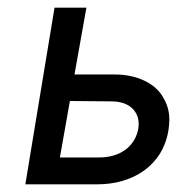

<svg xmlns="http://www.w3.org/2000/svg" viewBox="-20 -480 509 500"><path d="M122 -460 46 0H234C326 0 405 -49 419 -143C420 -152 421 -160 421 -168C421 -189 416 -208 405 -226C385 -263 336 -286 280 -286C278 -286 277 -286 275 -286H174L205 -460ZM136 -70 162 -217 270 -216C323 -216 341 -184 341 -159C341 -154 341 -149 340 -144C331 -97 291 -70 239 -70Z"/></svg>

Font: Jost
Style: Italic
Weight: 400
Italic angle: -5°
Version: Version 3.710